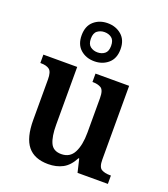

<svg xmlns="http://www.w3.org/2000/svg" viewBox="-148 -919 907 1035"><g transform="rotate(20 305.5 -402.0)"><path d="M248 10Q169 10 130.5 -37.5Q92 -85 92 -187V-419Q92 -462 75.5 -475Q59 -488 26 -488H23V-536H217V-204Q217 -137 233.5 -101Q250 -65 296 -65Q346 -65 368 -108Q390 -151 390 -222V-420Q390 -466 371.5 -477Q353 -488 325 -488H322V-536H515V-113Q515 -69 534 -58.5Q553 -48 581 -48H588V0H414L396 -76H392Q367 -28 331 -9Q295 10 248 10ZM292 -596Q245 -596 213 -624Q181 -652 181 -705Q181 -758 213 -786Q245 -814 292 -814Q339 -814 371.5 -786Q404 -758 404 -705Q404 -652 371.5 -624Q339 -596 292 -596ZM292 -647Q316 -647 333 -660Q350 -673 350 -705Q350 -737 333 -750Q316 -763 292 -763Q269 -763 251.5 -750Q234 -737 234 -705Q234 -673 251.5 -660Q269 -647 292 -647Z"/></g></svg>

Font: Noto Serif Hebrew SemiCondensed SemiBold
Style: Regular
Weight: 600
Width: 4
Designer: Monotype Design Team
Foundry: Monotype Imaging Inc.
Version: Version 2.004; ttfautohint (v1.8.4.7-5d5b)